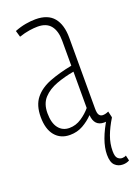

<svg xmlns="http://www.w3.org/2000/svg" viewBox="-146 -601 619 879"><g transform="rotate(-20 163.5 -161.0)"><path d="M15 -113Q15 -170 42 -203.5Q69 -237 117 -255.5Q165 -274 227 -286V-408Q227 -455 206.5 -481Q186 -507 143 -507Q125 -507 102 -503.5Q79 -500 52 -491L43 -522Q71 -533 97 -537.5Q123 -542 145 -542Q205 -542 233.5 -507.5Q262 -473 262 -409V-64Q262 -41 268.5 -32.5Q275 -24 286 -24Q299 -24 314 -31L321 -1Q301 10 280 10Q232 10 228 -45Q206 -22 177.5 -6Q149 10 114 10Q68 10 41.5 -22Q15 -54 15 -113ZM50 -119Q50 -71 69.5 -46Q89 -21 122 -21Q154 -21 181.5 -39.5Q209 -58 227 -80V-257Q181 -249 140.5 -234Q100 -219 75 -192Q50 -165 50 -119ZM295 220Q272 220 256.5 205Q241 190 241 153Q241 86 299 -8L321 0Q297 39 284 74.5Q271 110 271 146Q271 173 280.5 182Q290 191 302 191Q313 191 321 186L327 212Q313 220 295 220Z"/></g></svg>

Font: Georama Condensed ExtraLight
Style: Regular
Weight: 200
Width: 3
Designer: Jean-Baptiste Levee
Foundry: Production Type
Version: Version 1.000